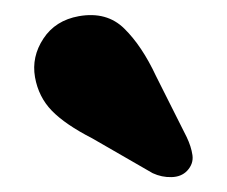

<svg xmlns="http://www.w3.org/2000/svg" viewBox="-20 -760 300 254"><path d="M186.3 -659.6 226.9 -578.8Q233 -566.1 234.6 -554.7Q236.2 -543.3 227.5 -534Q219.8 -526 206.9 -525.7Q194.1 -525.3 182 -530.9L102 -577Q66.3 -595.3 48.6 -613.5Q31 -631.6 26.3 -657.9Q21.6 -684.9 37.4 -708.9Q53.2 -733 84.3 -738.6Q121.3 -745.1 144.5 -722.1Q167.8 -699.2 186.3 -659.6Z"/></svg>

Font: Fraunces SuperSoft
Style: Regular
Weight: 900
Version: Version 1.000;[b76b70a41]